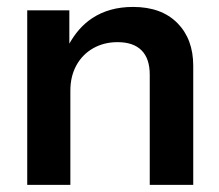

<svg xmlns="http://www.w3.org/2000/svg" viewBox="-20 -527 620 543"><path d="M481.5 -461.9C451.4 -492.3 409.7 -507.4 356.1 -507.4C310.9 -507.4 272.2 -496.6 239.9 -475C212.7 -456.8 192.3 -432.2 176.1 -403.6V-497.8H57V-4.2H179V-270.3C179 -297.5 184.6 -321.3 195.9 -342C207.2 -362.6 223 -378.8 243.3 -390.4C263.7 -402 286.7 -407.8 312.5 -407.8C342.2 -407.8 364.8 -400.1 380.3 -384.6C395.8 -369.1 403.5 -346.2 403.5 -315.8V-4.2H526.5V-341C526.5 -391.3 511.5 -431.7 481.5 -462Z"/></svg>

Font: Diatome Semibold
Style: Regular
Weight: 600
Designer: 15.100.17
Foundry: 15.100.17
Version: Version 1.005;Fontself Maker 3.5.8